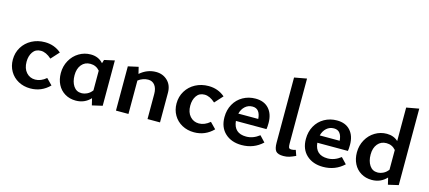

<svg xmlns="http://www.w3.org/2000/svg" viewBox="-56 -1216 3845 1722"><g transform="rotate(15 1867.0 -355.0)"><path d="M36 -203Q36 -267 67.5 -318.5Q99 -370 153.5 -399Q208 -428 275 -428Q363 -428 427 -373L359 -298Q308 -344 260 -344Q211 -344 185.5 -307Q160 -270 160 -216Q160 -154 192.5 -117.5Q225 -81 275 -81Q328 -81 377 -123L431 -68Q357 7 253 7Q191 7 141.5 -20Q92 -47 64 -95Q36 -143 36 -203Z M922 -432V-11L827 11L812 -52Q757 7 675 7Q618 7 574 -19.5Q530 -46 506.5 -92.5Q483 -139 483 -198Q483 -262 512.5 -315Q542 -368 592 -398Q642 -428 701 -428Q773 -428 817 -378L827 -411ZM806 -123V-306Q772 -346 719 -346Q668 -346 637.5 -309Q607 -272 607 -211Q607 -150 633.5 -110.5Q660 -71 707 -71Q733 -71 759.5 -83.5Q786 -96 806 -123Z M1457 -275V0H1341V-233Q1341 -284 1318.5 -313.5Q1296 -343 1256 -343Q1233 -343 1208.5 -334.5Q1184 -326 1164 -310V0H1048V-411L1143 -432L1158 -370Q1225 -428 1307 -428Q1371 -428 1414 -386.5Q1457 -345 1457 -275Z M1556 -203Q1556 -267 1587.5 -318.5Q1619 -370 1673.5 -399Q1728 -428 1795 -428Q1883 -428 1947 -373L1879 -298Q1828 -344 1780 -344Q1731 -344 1705.5 -307Q1680 -270 1680 -216Q1680 -154 1712.5 -117.5Q1745 -81 1795 -81Q1848 -81 1897 -123L1951 -68Q1877 7 1773 7Q1711 7 1661.5 -20Q1612 -47 1584 -95Q1556 -143 1556 -203Z M2408 -68Q2328 7 2215 7Q2120 7 2061.5 -47Q2003 -101 2003 -196Q2003 -263 2032.5 -316Q2062 -369 2114.5 -398.5Q2167 -428 2231 -428Q2311 -428 2355 -379Q2399 -330 2399 -247Q2399 -209 2395 -189H2111Q2122 -77 2235 -77Q2299 -77 2357 -122ZM2115 -258H2300Q2297 -303 2278 -327.5Q2259 -352 2223 -352Q2183 -352 2154.5 -326.5Q2126 -301 2115 -258Z M2514 -95V-700L2629 -721V-118Q2629 -93 2633.5 -81.5Q2638 -70 2658 -70Q2675 -70 2697 -77L2715 -26Q2683 -11 2658 -3Q2633 5 2603 5Q2551 5 2532.5 -17.5Q2514 -40 2514 -95Z M3164 -68Q3084 7 2971 7Q2876 7 2817.5 -47Q2759 -101 2759 -196Q2759 -263 2788.5 -316Q2818 -369 2870.5 -398.5Q2923 -428 2987 -428Q3067 -428 3111 -379Q3155 -330 3155 -247Q3155 -209 3151 -189H2867Q2878 -77 2991 -77Q3055 -77 3113 -122ZM2871 -258H3056Q3053 -303 3034 -327.5Q3015 -352 2979 -352Q2939 -352 2910.5 -326.5Q2882 -301 2871 -258Z M3671 -721V-11L3576 11L3561 -52Q3506 7 3424 7Q3367 7 3323 -19.5Q3279 -46 3255.5 -92.5Q3232 -139 3232 -198Q3232 -262 3261.5 -315Q3291 -368 3341 -398Q3391 -428 3450 -428Q3514 -428 3555 -389V-700ZM3555 -123V-306Q3521 -346 3468 -346Q3417 -346 3386.5 -309Q3356 -272 3356 -211Q3356 -150 3382.5 -110.5Q3409 -71 3456 -71Q3482 -71 3508.5 -83.5Q3535 -96 3555 -123Z"/></g></svg>

Font: Ysabeau Infant
Style: Bold
Weight: 700
Designer: Christian Thalmann (Catharsis Fonts)
Version: Version 0.003